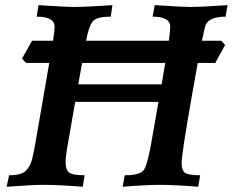

<svg xmlns="http://www.w3.org/2000/svg" viewBox="-20 -713 895 733"><path d="M736.8 0Q648.4 -7.3 588.9 -7.3Q536.6 -7.3 448.2 0L456.1 -43.9Q518.1 -43.9 530.8 -66.7Q543.5 -89.4 557.1 -164.6L585 -324.2H267.1L235.8 -144.5Q230.5 -112.8 230.5 -93.3Q230.5 -65.9 243.2 -54.9Q255.9 -43.9 303.2 -43.9L295.9 0Q204.6 -7.3 147 -7.3Q103 -7.3 5.4 0L14.6 -43.9Q62 -43.9 78.9 -61.5Q95.7 -79.1 102.3 -104Q108.9 -128.9 121.1 -201.2L168 -472.7H79.6L64 -489.3L102.5 -557.6H182.6Q188.5 -596.7 188.5 -610.8Q188.5 -649.4 120.1 -649.4L127 -693.4Q228.5 -686.5 263.2 -686.5Q310.5 -686.5 409.2 -693.4L402.8 -649.4Q347.7 -649.4 333.3 -630.4Q318.8 -611.3 308.6 -557.6H624.5Q629.9 -594.7 629.9 -610.8Q629.9 -649.4 562.5 -649.4L570.8 -693.4Q673.3 -686.5 703.6 -686.5Q750 -686.5 848.6 -693.4L841.3 -649.4Q780.3 -649.4 765.6 -618.7Q761.7 -609.9 751 -557.6H824.7L839.4 -541L801.8 -472.7H734.9L708.5 -324.2Q673.3 -122.1 673.3 -91.3Q673.3 -64 685.5 -54Q697.8 -43.9 744.1 -43.9ZM597.2 -391.1 610.8 -472.7H293.5L278.8 -391.1Z"/></svg>

Font: Kelvinch
Style: Bold Italic
Weight: 700
Italic angle: -10°
Designer: Paul James Miller
Foundry: High-Logic / Made with FontCreator
Version: Version 3.30 September 23, 2016